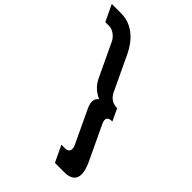

<svg xmlns="http://www.w3.org/2000/svg" viewBox="-655 -1005 1409 1409"><g transform="rotate(45 49.5 -300.0)"><path d="M222 -347C179 -347 143 -366 121.2 -412L-5 -679C-44.2 -762 -121.6 -860 -249.6 -860H-346.6L-286 -732H-246C-211 -732 -169.8 -704 -150.9 -664L-29.4 -407C-2.5 -350 39.7 -318 82.2 -300C56.7 -282 45.3 -249 71.8 -193L193.3 64C212.2 104 197.4 132 162.4 132H122.4L182.9 260H279.9C407.9 260 392.6 162 353.3 79L227.1 -188C205.4 -234 223.4 -253 266.4 -253Z"/></g></svg>

Font: Hussar
Style: BdOpOblFive
Weight: 700
Foundry: Cannot Into Space Fonts
Version: Version 2.00